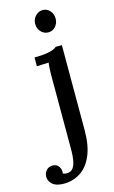

<svg xmlns="http://www.w3.org/2000/svg" viewBox="-237 -790 660 1116"><g transform="rotate(-15 93.5 -232.5)"><path d="M1 271Q-45 271 -66.5 251Q-88 231 -88 206Q-88 186 -75 169.5Q-62 153 -38 152Q-13 151 -1 167Q11 183 11 200Q11 203 11 206Q11 209 10 212Q21 217 33 217Q59 217 71.5 199Q84 181 88.5 153.5Q93 126 93 99V-360Q93 -377 94 -394.5Q95 -412 97 -432Q79 -431 60.5 -430.5Q42 -430 26 -429V-482Q71 -482 98 -486.5Q125 -491 139.5 -497Q154 -503 161 -510H198V1Q198 94 172 154Q146 214 101.5 242.5Q57 271 1 271ZM142 -602Q116 -602 98 -621.5Q80 -641 80 -669Q80 -697 99 -716.5Q118 -736 142 -736Q168 -736 185.5 -716.5Q203 -697 203 -669Q203 -641 185.5 -621.5Q168 -602 142 -602Z"/></g></svg>

Font: Lora Medium
Style: Regular
Weight: 500
Designer: Olga Karpushina, Alexei Vanyashin (Cyrillic)
Foundry: Cyreal
Version: Version 3.004